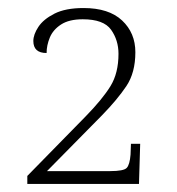

<svg xmlns="http://www.w3.org/2000/svg" viewBox="-20 -845 440 478"><path d="M48 -387V-407L193 -555Q235 -598 255 -630.5Q275 -663 275 -711Q275 -745 256.5 -771Q238 -797 186 -797Q152 -797 132 -784Q112 -771 104 -751.5Q96 -732 96 -713Q63 -713 63 -743Q63 -759 75.5 -778Q88 -797 115.5 -811Q143 -825 188 -825Q251 -825 284 -794Q317 -763 317 -715Q317 -664 294.5 -630.5Q272 -597 234 -558L97 -419H254Q288 -419 295.5 -427Q303 -435 305 -460L306 -487H329L326 -387Z"/></svg>

Font: Noto Serif ExtraLight
Style: Regular
Weight: 200
Designer: Monotype Design Team
Foundry: Monotype Imaging Inc.
Version: Version 2.015; ttfautohint (v1.8.4.7-5d5b)